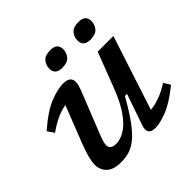

<svg xmlns="http://www.w3.org/2000/svg" viewBox="-178 -879 1063 1063"><g transform="rotate(-45 353.0 -347.5)"><path d="M420.5 -53 483 -234H466.5Q421.5 -154 385.5 -105.2Q349.5 -56.5 318 -31.2Q286.5 -6 256.2 2.5Q226 11 192.5 11Q134 11 106.5 -15.8Q79 -42.5 79 -83Q79 -103 86 -132.8Q93 -162.5 114.5 -218.5L198 -431.5Q131 -421.5 49 -363.5L22 -402.5Q108 -477 169.2 -501Q230.5 -525 273 -525Q313.5 -525 325.2 -502.8Q337 -480.5 317.5 -430L218 -179.5Q200 -134 200 -114Q200 -97.5 212.5 -89Q225 -80.5 245.5 -80.5Q265 -80.5 290 -89.8Q315 -99 343.2 -124.2Q371.5 -149.5 401 -196.2Q430.5 -243 458.5 -318.5L533.5 -514H656.5L514 -78Q547.5 -81 586 -94.8Q624.5 -108.5 667.5 -136L691 -97.5Q610.5 -32 553.2 -10.5Q496 11 463.5 11Q431 11 420 -4.2Q409 -19.5 420.5 -53ZM332 -589Q277.5 -589 277.5 -637Q277.5 -665 295.2 -685.5Q313 -706 354 -706Q408.5 -706 408.5 -659Q408.5 -631 390.8 -610Q373 -589 332 -589ZM552.5 -589Q498 -589 498 -637Q498 -665 515.8 -685.5Q533.5 -706 574 -706Q629 -706 629 -659Q629 -631 611.2 -610Q593.5 -589 552.5 -589Z"/></g></svg>

Font: Newsreader 6pt Medium
Style: Italic
Weight: 500
Italic angle: -17°
Designer: Hugues Gentile
Foundry: Production Type
Version: Version 1.003; ttfautohint (v1.8.3)